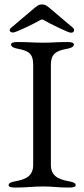

<svg xmlns="http://www.w3.org/2000/svg" viewBox="-20 -843 380 868"><path d="M39 -696C52 -696 134 -736 160 -751C165 -754 167 -755 170 -755C173 -755 176 -754 180 -751C206 -736 288 -695 301 -695C310 -695 315 -700 315 -706C315 -710 314 -714 309 -718L211 -801C192 -817 185 -823 170 -823C155 -823 148 -817 129 -801L31 -718C26 -714 24 -710 24 -706C24 -700 30 -696 39 -696ZM48 5C102 5 126 0 176 0C222 0 239 5 293 5C310 5 322 2 322 -6C322 -15 312 -20 289 -24C239 -33 210 -51 210 -98V-550C210 -597 231 -613 281 -622C304 -626 314 -633 314 -642C314 -650 302 -653 285 -653C231 -653 219 -650 176 -650C130 -650 113 -653 59 -653C42 -653 30 -650 30 -642C30 -633 40 -626 63 -622C113 -613 130 -597 130 -550V-98C130 -51 102 -33 52 -24C29 -20 19 -15 19 -6C19 2 31 5 48 5Z"/></svg>

Font: EB Garamond
Style: Regular
Weight: 400
Designer: Georg Duffner and Octavio Pardo
Foundry: Georg Duffner
Version: Version 1.000;PS 001.000;hotconv 1.0.88;makeotf.lib2.5.64775